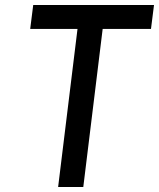

<svg xmlns="http://www.w3.org/2000/svg" viewBox="-20 -743 632 763"><path d="M592 -723 580 -628H388L311 0H211L288 -628H100L112 -723Z"/></svg>

Font: Josefin Sans
Style: Italic
Weight: 400
Italic angle: -7°
Designer: Santiago Orozco
Foundry: Typemade
Version: Version 2.000